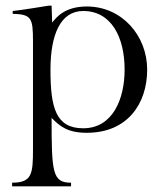

<svg xmlns="http://www.w3.org/2000/svg" viewBox="-20 -457 589 681"><path d="M159 -210C159 -75 178 -2 275 -2C380 -2 422 -106 422 -210C422 -325 375 -418 275 -418C195 -418 159 -335 159 -210ZM163 -437 165 -377C181 -397 211 -434 288 -434C412 -434 502 -331 502 -210C502 -89 432 14 288 14C221 14 193 -8 163 -39C163 155 166 191 232 191V204H23V191C94 191 97 159 97 71V-311C97 -394 91 -406 25 -408V-418C50 -420 153 -437 153 -437Z"/></svg>

Font: Open Baskerville 0.0.53
Style: Normal
Weight: 400
Designer: Isaac Moore, James Puckett, Rob Mientjes
Foundry: The Open Baskerville Project
Version: 0.0.53 (g939f078)